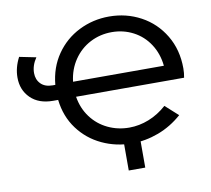

<svg xmlns="http://www.w3.org/2000/svg" viewBox="-90 -810 1170 1066"><g transform="rotate(-10 494.5 -277.5)"><path d="M943 -301C946.3 -317.7 948 -335 948 -353C948 -423 931.8 -485 899.5 -539C867.2 -593 823.8 -634.7 769.5 -664C715.2 -693.3 655.7 -708 591 -708C530.3 -708 473.7 -694.8 421 -668.5C368.3 -642.2 325.2 -604.7 291.5 -556C257.8 -507.3 238 -450.7 232 -386H217C188.3 -386 166.2 -394 150.5 -410C134.8 -426 127 -446.3 127 -471C127 -499.7 136.3 -527.7 155 -555L61 -574C41.7 -537.3 32 -500 32 -462C32 -415.3 47.3 -376.8 78 -346.5C108.7 -316.2 151 -301 205 -301H233C240.3 -237.7 261.3 -182.7 296 -136C330.7 -89.3 374.3 -53.7 427 -29C479.7 -4.3 536 8 596 8C646.7 8 696.5 -1.2 745.5 -19.5C794.5 -37.8 839.3 -65 880 -101L808 -166C776.7 -138 742.8 -116.8 706.5 -102.5C670.2 -88.2 633.3 -81 596 -81C553.3 -81 513.3 -89.8 476 -107.5C438.7 -125.2 407.5 -150.7 382.5 -184C357.5 -217.3 341.3 -256.3 334 -301ZM469 -591C506.3 -610.3 547 -620 591 -620C634.3 -620 674.5 -610.3 711.5 -591C748.5 -571.7 778.7 -544.2 802 -508.5C825.3 -472.8 839.3 -432 844 -386H332C337.3 -432 352.2 -472.8 376.5 -508.5C400.8 -544.2 431.7 -571.7 469 -591ZM644 153V-23H551V153Z"/></g></svg>

Font: Rookery
Style: Regular
Weight: 400
Designer: Ryan Kimball / Julieta Ulanovsky
Foundry: Motorola Mobility LLC.
Version: Version 1.0